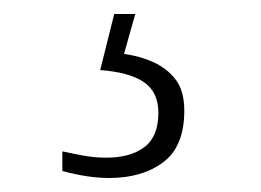

<svg xmlns="http://www.w3.org/2000/svg" viewBox="-20 -29 373 274"><path d="M136 225Q121 225 104 222.5Q87 220 69 215V187Q87 191 101.5 193.5Q116 196 132 196Q166 196 186 181Q206 166 206 132Q206 102 185 88Q164 74 123 71L143 -9H173L157 48Q180 51 199.5 60Q219 69 231 85Q243 101 243 129Q243 180 213 202.5Q183 225 136 225Z"/></svg>

Font: Noto Rashi Hebrew ExtraLight
Style: Regular
Weight: 250
Version: Version 1.006